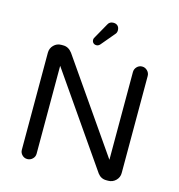

<svg xmlns="http://www.w3.org/2000/svg" viewBox="-129 -1023 1061 1141"><g transform="rotate(15 401.5 -452.5)"><path d="M706.1 -657.2V-60.1Q706.1 -33.2 686.8 -14.2Q667.5 4.9 640.1 4.9H627.9Q595.7 4.9 575.2 -22L188 -581.1V-40Q188 -21.5 174.3 -8.3Q160.6 4.9 142.1 4.9Q123.5 4.9 110.4 -8.3Q97.2 -21.5 97.2 -40V-637.2Q97.2 -664.6 116.2 -683.8Q135.3 -703.1 162.1 -703.1H174.8Q207 -703.1 230 -672.9L615.2 -117.2V-657.2Q615.2 -675.8 628.4 -689.5Q641.6 -703.1 660.2 -703.1Q678.7 -703.1 692.4 -689.5Q706.1 -675.8 706.1 -657.2ZM464.8 -873Q464.8 -857.9 455.1 -848.1L386.2 -766.1Q376.5 -754.9 363.8 -754.9Q351.6 -754.9 344.2 -762.5Q336.9 -770 336.9 -782.2Q336.9 -790.5 344.2 -800.8L395 -891.1Q404.8 -910.2 428.2 -910.2Q445.3 -910.2 455.1 -900.1Q464.8 -890.1 464.8 -873Z"/></g></svg>

Font: Aka-Acid-Varela
Style: Regular
Weight: 400
Designer: Joe Prince, Avraham Cornfeld, Cyberella
Foundry: Joe Prince, Avraham Cornfeld, Cyberella
Version: Version 2.000; ttfautohint (v1.5.33-1714) -l 8 -r 50 -G 200 